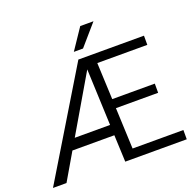

<svg xmlns="http://www.w3.org/2000/svg" viewBox="-153 -1063 1229 1219"><g transform="rotate(-20 461.5 -453.5)"><path d="M561 -62.5 549.3 -339.4H834.5V-401.4H546.9L536.1 -648.9H874V-710.9H430.7L0.5 0H91.8L197.8 -181.2H481L488.8 0H904.3V-62.5ZM462.4 -632.8 478 -252H239.3ZM482.4 -766.6 604 -906.7H514.6L420.4 -766.6Z"/></g></svg>

Font: Vazirmatn Light
Style: Regular
Weight: 300
Designer: Saber Rastikerdar
Foundry: Saber Rastikerdar
Version: Version 33.003